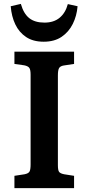

<svg xmlns="http://www.w3.org/2000/svg" viewBox="-20 -965 454 985"><path d="M54 0V-63L106 -71Q126 -75 131.5 -85Q137 -95 137 -122V-582Q137 -607 130.5 -616.5Q124 -626 104 -630L54 -637V-700H360V-637L307 -629Q289 -626 283 -615.5Q277 -605 277 -578V-118Q277 -92 283 -83.5Q289 -75 309 -71L360 -63V0ZM204 -751Q150 -751 114 -775Q78 -799 58.5 -840Q39 -881 35 -933L87 -945Q101 -895 130 -872Q159 -849 208 -849Q256 -849 286 -874Q316 -899 328 -944L378 -933Q374 -884 353.5 -842.5Q333 -801 296 -776Q259 -751 204 -751Z"/></svg>

Font: Literata 12pt SemiBold
Style: Regular
Weight: 600
Designer: Latin by Veronika Burian and Jose Scaglione. Greek by Irene Vlachou. Cyrillic by Vera Evstafieva.
Foundry: TypeTogether
Version: Version 3.002